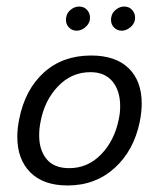

<svg xmlns="http://www.w3.org/2000/svg" viewBox="-20 -559 487 588"><path d="M33 0ZM33 -140Q33 -167 39 -195Q57 -285 114.5 -337Q172 -389 259 -389Q334 -389 374 -350Q414 -311 414 -242Q414 -216 408 -186Q390 -98 331 -44.5Q272 9 187 9Q113 9 73 -31Q33 -71 33 -140ZM104 -185Q100 -166 100 -144Q100 -99 123 -71.5Q146 -44 192 -44Q249 -44 290 -86.5Q331 -129 344 -195Q348 -214 348 -234Q348 -281 324.5 -309.5Q301 -338 257 -338Q199 -338 157.5 -294.5Q116 -251 104 -185ZM182 -498Q182 -504 183 -507Q185 -520 197 -529.5Q209 -539 222 -539Q239 -539 248.5 -526.5Q258 -514 255 -497Q252 -484 240 -474.5Q228 -465 215 -465Q201 -465 191.5 -474.5Q182 -484 182 -498ZM320 -498Q320 -504 321 -507Q323 -520 335 -529.5Q347 -539 360 -539Q377 -539 386.5 -526.5Q396 -514 393 -497Q390 -484 378 -474.5Q366 -465 353 -465Q339 -465 329.5 -474.5Q320 -484 320 -498Z"/></svg>

Font: Cambay Devanagari
Style: Italic
Weight: 400
Italic angle: -11°
Designer: Pooja Saxena
Foundry: Pooja Saxena
Version: Version 1.018;PS 001.018;hotconv 1.0.70;makeotf.lib2.5.58329